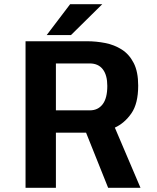

<svg xmlns="http://www.w3.org/2000/svg" viewBox="-20 -897 750 917"><path d="M496.5 0 391 -263.5H247V0H102V-700H396Q439.5 -700 482.8 -691.5Q526 -683 561.5 -660.5Q597 -638 618.5 -596.2Q640 -554.5 640 -488Q640 -402 607.2 -355.2Q574.5 -308.5 528.5 -287.5L651 0ZM247 -594V-370H409.5Q448 -370 470.2 -399Q492.5 -428 492.5 -486.5Q492.5 -538 471 -566Q449.5 -594 408.5 -594ZM203 -729.5 315 -877H468.5L319 -729.5Z"/></svg>

Font: League Mono SemiBold
Style: Regular
Weight: 600
Width: 6
Designer: Tyler Finck
Foundry: The League of Moveable Type / Tyler Finck
Version: Version 2.300;RELEASE